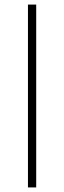

<svg xmlns="http://www.w3.org/2000/svg" viewBox="-20 -618 280 838"><path d="M102 -598H138V200H102Z"/></svg>

Font: IBM Plex Sans Hebrew ExtraLight
Style: Regular
Weight: 200
Designer: Mike Abbink, Paul van der Laan, Pieter van Rosmalen, Yanek Iontef
Foundry: Bold Monday
Version: Version 1.2